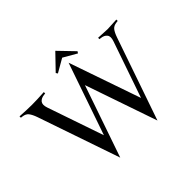

<svg xmlns="http://www.w3.org/2000/svg" viewBox="-198 -1157 1447 1447"><g transform="rotate(-45 525.5 -433.0)"><path d="M326.7 24.4 101.6 -632.3Q87.4 -672.9 71.3 -692.9Q56.2 -712.4 23.4 -716.3L9.8 -717.8V-732.4Q84.5 -727.5 139.2 -727.5Q193.8 -727.5 268.6 -732.4V-717.8L254.9 -716.3Q222.7 -712.9 206.5 -692.9Q190.9 -672.4 204.6 -632.3L358.9 -182.1L557.1 -756.8L755.4 -183.1L910.6 -632.3Q924.8 -673.3 908.7 -692.9Q893.6 -712.4 860.8 -716.3L847.2 -717.8V-732.4Q921.9 -727.5 944.3 -727.5Q966.8 -727.5 1041.5 -732.4V-717.8L1027.8 -716.3Q995.6 -712.9 979.5 -692.9Q963.4 -672.4 949.7 -632.3L722.7 24.9L524.9 -550.3ZM433.6 -770.5 549.8 -891.1 666 -770.5 656.7 -756.3 549.8 -817.9 442.9 -756.3Z"/></g></svg>

Font: Flanker
Style: Regular
Weight: 400
Designer: Flanker
Foundry: Flanker
Version: Version 2.027